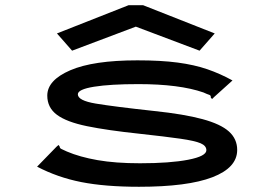

<svg xmlns="http://www.w3.org/2000/svg" viewBox="-20 -705 1040 735"><path d="M512 10Q382 10 291 -8Q200 -26 122 -67L196 -143L204 -150L208 -145Q209 -137 215.5 -134.5Q222 -132 236 -125Q285 -104 353.5 -92Q422 -80 516 -80Q631 -80 700.5 -93.5Q770 -107 770 -130Q770 -147 748 -156.5Q726 -166 670.5 -174Q615 -182 514 -193Q391 -206 313 -222Q235 -238 198 -265.5Q161 -293 161 -339Q161 -398 249 -436Q337 -474 506 -474Q596 -474 660 -465.5Q724 -457 773.5 -440Q823 -423 870 -397L799 -333L792 -326L787 -331Q788 -340 781 -342Q774 -344 759 -351Q667 -383 510 -383Q402 -383 340 -373Q278 -363 278 -344Q278 -320 346.5 -308.5Q415 -297 571 -280Q685 -268 755 -249Q825 -230 856.5 -201.5Q888 -173 888 -131Q888 -63 793 -26.5Q698 10 512 10ZM256 -511 198 -577 472 -685H528L802 -577L744 -511L500 -603Z"/></svg>

Font: Inconsolata UltraExpanded SemiBold
Style: Regular
Weight: 600
Width: 9
Monospace: yes
Designer: Raph Levien, Cyreal, Brenton Simpson
Foundry: Raph Levien, Cyreal, Google
Version: Version 3.001; ttfautohint (v1.8.2.53-6de2)